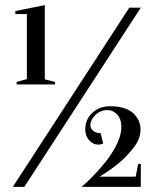

<svg xmlns="http://www.w3.org/2000/svg" viewBox="-20 -730 610 750"><path d="M40 -675V-687L155 -710V-420L195 -410V-400H45V-410L85 -421V-675ZM485 -700H530L75 0H30ZM399 -300Q386 -300 374 -295Q362 -290 353 -281.5Q344 -273 338.5 -262Q333 -251 333 -240Q333 -229 343.5 -219.5Q354 -210 373 -210L383 -170Q381 -168 377 -167Q369 -165 363 -165Q344 -165 328.5 -182Q313 -199 313 -225Q313 -263 340.5 -289Q368 -315 410 -315Q470 -315 499.5 -288.5Q529 -262 529 -224Q529 -189 504 -156Q479 -123 449 -97Q414 -67 369 -40H510L520 -90H530V0H299Q342 -38 376 -78Q391 -95 405 -114.5Q419 -134 430 -154Q441 -174 447.5 -194.5Q454 -215 454 -235Q454 -265 438 -282.5Q422 -300 399 -300Z"/></svg>

Font: Oranienbaum
Style: Regular
Weight: 400
Designer: Oleg Pospelov and Jovanny Lemonad
Foundry: Oleg Pospelov and jovanny Lemonad
Version: Version 1.001; ttfautohint (v0.91) -l 8 -r 50 -G 200 -x 0 -w